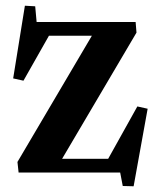

<svg xmlns="http://www.w3.org/2000/svg" viewBox="-20 -603 557 671"><path d="M67 -583 103 -581 108 -526H454L457 -489L197 -48H358L460 -231L496 -223L447 48L409 47L400 0H45L41 -37L301 -478H151L62 -321L26 -329Z"/></svg>

Font: Minipax
Style: Bold
Weight: 600
Designer: Raphaël Ronot, Igor Stepanchenko (Cyrillic)
Foundry: steppetype
Version: Version 1.002